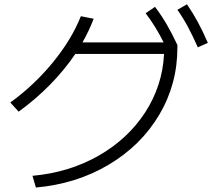

<svg xmlns="http://www.w3.org/2000/svg" viewBox="-20 -838 978 880"><path d="M731.9 -590.8H325.2Q275.4 -517.1 209.5 -450Q143.6 -382.8 65.4 -326.2L27.3 -368.2Q137.2 -447.8 222.9 -552.7Q308.6 -657.7 350.6 -763.7L409.2 -752Q388.7 -697.3 357.9 -643.6H730Q694.3 -715.8 647.5 -777.3L690.4 -806.6Q719.7 -768.1 743.9 -726.6Q768.1 -685.1 793 -631.8V-619.1Q793 -451.7 709.5 -311.3Q626 -170.9 478 -83Q330.1 4.9 144.5 21.5L128.9 -32.2Q296.4 -47.4 431.2 -124Q565.9 -200.7 645.3 -322.8Q724.6 -444.8 731.9 -590.8ZM793 -793 836.9 -818.4Q864.7 -777.8 887.5 -735.6Q910.2 -693.4 932.6 -641.6L886.7 -621.1Q862.3 -675.8 840.6 -716.3Q818.8 -756.8 793 -793Z"/></svg>

Font: Pretendard Light
Style: Regular
Weight: 300
Designer: Base glyphs from Inter by Rasmus Andersson; Hangeul glyphs from Noto Sans CJK(Source Han Sans) by Jang Soo-young and Kan
Foundry: Kil Hyung-jin
Version: Version 1.309